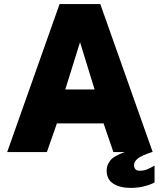

<svg xmlns="http://www.w3.org/2000/svg" viewBox="-20 -743 781 938"><path d="M15 0 271 -723H470L726 0H534L486 -140H258L209 0ZM299 -306H442L371 -537ZM501 90Q501 65 518 42Q535 19 592 -1H725Q670.5 17 652.8 31.8Q635 46.5 635 63Q635 77 641.8 84Q648.5 91 662 91Q684 91 700.5 83.8Q717 76.5 735 66V148Q720 157.5 688.2 166.2Q656.5 175 619 175Q566 175 533.5 154.2Q501 133.5 501 90Z"/></svg>

Font: Public Sans Black
Style: Regular
Weight: 900
Designer: The Public Sans Project Authors: Dan O. Williams and USWDS (Libre Franklin designed by Pablo Impallari and Rodrigo Fuenz
Version: Version 1.007